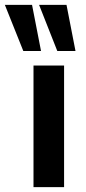

<svg xmlns="http://www.w3.org/2000/svg" viewBox="-68 -771 354 791"><path d="M70 0V-501H196V0ZM168 -561 93 -751H206L243 -561ZM28 -561 -48 -751H64L101 -561Z"/></svg>

Font: Nunito Sans 7pt Condensed
Style: Bold
Weight: 700
Width: 3
Designer: Vernon Adams
Foundry: Vernon Adams
Version: Version 3.101;gftools[0.9.27]